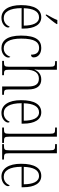

<svg xmlns="http://www.w3.org/2000/svg" viewBox="905 -1711 816 2666"><g transform="rotate(90 1313.0 -378.0)"><path d="M183 -619V-606H194C235 -649 293 -721 314 -756V-766H258C242 -721 212 -671 183 -619ZM228 10C316 10 362 -48 362 -82C362 -95 357 -102 351 -105C332 -62 295 -22 232 -22C146 -22 93 -102 93 -270H377V-294C377 -450 321 -543 220 -543C112 -543 51 -451 51 -262C51 -88 119 10 228 10ZM336 -300H94C98 -431 137 -512 220 -512C301 -512 335 -426 336 -300Z M648 10C734 10 779 -47 779 -85C779 -100 775 -108 769 -114C752 -68 716 -22 651 -22C567 -22 516 -98 516 -264C516 -456 567 -513 645 -513C713 -513 739 -468 739 -401C762 -401 777 -411 777 -438C777 -497 728 -543 646 -543C545 -543 474 -478 474 -263C474 -64 549 10 648 10Z M825 0H1024V-25H1017C958 -25 948 -30 948 -98V-331C948 -451 992 -510 1073 -510C1152 -510 1181 -457 1181 -359V0H1296V-25H1287C1231 -25 1222 -32 1222 -98V-360C1222 -485 1171 -543 1083 -543C1006 -543 966 -497 947 -448H945C946 -462 948 -482 948 -500V-760H829V-735H845C894 -735 907 -728 907 -661V-99C907 -31 896 -25 837 -25H825Z M1548 10C1636 10 1682 -48 1682 -82C1682 -95 1677 -102 1671 -105C1652 -62 1615 -22 1552 -22C1466 -22 1413 -102 1413 -270H1697V-294C1697 -450 1641 -543 1540 -543C1432 -543 1371 -451 1371 -262C1371 -88 1439 10 1548 10ZM1656 -300H1414C1418 -431 1457 -512 1540 -512C1621 -512 1655 -426 1656 -300Z M1751 0H1965V-25H1953C1887 -25 1878 -30 1878 -98V-760H1751V-735H1770C1825 -735 1837 -730 1837 -660V-98C1837 -30 1828 -25 1762 -25H1751Z M1981 0H2195V-25H2183C2117 -25 2108 -30 2108 -98V-760H1981V-735H2000C2055 -735 2067 -730 2067 -660V-98C2067 -30 2058 -25 1992 -25H1981Z M2431 10C2519 10 2565 -48 2565 -82C2565 -95 2560 -102 2554 -105C2535 -62 2498 -22 2435 -22C2349 -22 2296 -102 2296 -270H2580V-294C2580 -450 2524 -543 2423 -543C2315 -543 2254 -451 2254 -262C2254 -88 2322 10 2431 10ZM2539 -300H2297C2301 -431 2340 -512 2423 -512C2504 -512 2538 -426 2539 -300Z"/></g></svg>

Font: Noto Serif Hebrew Condensed ExtraLight
Style: Regular
Weight: 200
Width: 3
Designer: Monotype Design Team
Foundry: Monotype Imaging Inc.
Version: Version 2.004